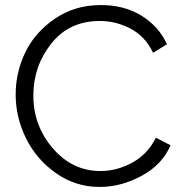

<svg xmlns="http://www.w3.org/2000/svg" viewBox="-20 -734 726 760"><path d="M42 -360Q42 -448 80.5 -527.5Q119 -607 198 -660.5Q277 -714 379 -714Q472 -714 540 -672Q608 -630 641 -559L586 -525Q555 -590 497 -620.5Q439 -651 375 -651Q254 -651 183 -561.5Q112 -472 112 -356Q112 -236 189.5 -146.5Q267 -57 378 -57Q443 -57 504 -90.5Q565 -124 597 -189L655 -159Q623 -83 541.5 -38.5Q460 6 374 6Q280 6 202.5 -48Q125 -102 83.5 -185.5Q42 -269 42 -360Z"/></svg>

Font: Raleway
Style: Regular
Weight: 400
Designer: Matt McInerney, Pablo Impallari, Rodrigo Fuenzalida
Foundry: Matt McInerney, Pablo Impallari, Rodrigo Fuenzalida
Version: Version 1.000;PS 001.001;hotconv 1.0.56; ttfautohint (v1.5)